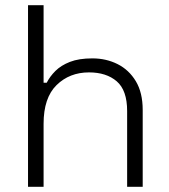

<svg xmlns="http://www.w3.org/2000/svg" viewBox="-20 -720 652 740"><path d="M88 0V-700H148V-401H160Q172 -425 193.5 -446.5Q215 -468 249.5 -481.5Q284 -495 336 -495Q389 -495 433 -473Q477 -451 503.5 -407Q530 -363 530 -296V0H470V-292Q470 -372 430 -406.5Q390 -441 323 -441Q248 -441 198 -392Q148 -343 148 -243V0Z"/></svg>

Font: Space Grotesk Light Light
Style: Regular
Weight: 300
Version: Version 2.000